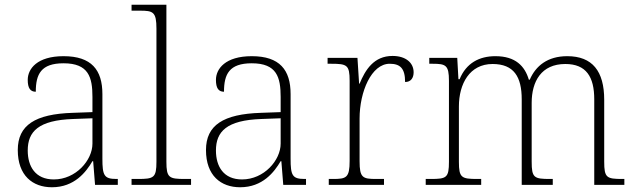

<svg xmlns="http://www.w3.org/2000/svg" viewBox="-20 -780 2682 810"><path d="M199 10C294 10 343 -54 370 -100H373L381 0H477V-25H471C419 -25 412 -40 412 -111V-383C412 -485 366 -543 248 -543C137 -543 97 -490 97 -443C97 -408 108 -393 131 -393C131 -467 153 -513 248 -513C354 -513 370 -454 370 -371V-307L287 -304C128 -299 55 -252 55 -147C55 -39 118 10 199 10ZM207 -23C129 -23 97 -78 97 -145C97 -225 142 -273 289 -278L370 -281V-174C370 -104 300 -23 207 -23Z M535 0H786V-25H760C693 -25 682 -30 682 -98V-760H535V-735H570C626 -735 640 -730 640 -659V-98C640 -30 629 -25 562 -25H535Z M993 10C1088 10 1137 -54 1164 -100H1167L1175 0H1271V-25H1265C1213 -25 1206 -40 1206 -111V-383C1206 -485 1160 -543 1042 -543C931 -543 891 -490 891 -443C891 -408 902 -393 925 -393C925 -467 947 -513 1042 -513C1148 -513 1164 -454 1164 -371V-307L1081 -304C922 -299 849 -252 849 -147C849 -39 912 10 993 10ZM1001 -23C923 -23 891 -78 891 -145C891 -225 936 -273 1083 -278L1164 -281V-174C1164 -104 1094 -23 1001 -23Z M1367 0H1600V-25H1567C1510 -25 1497 -30 1497 -100V-280C1497 -393 1547 -511 1624 -511C1668 -511 1689 -492 1689 -434C1714 -434 1725 -452 1725 -475C1725 -515 1692 -544 1636 -544C1557 -544 1521 -485 1497 -427H1495L1488 -536H1362V-511H1377C1444 -511 1455 -506 1455 -439V-101C1455 -30 1441 -25 1385 -25H1367Z M1776 0H2010V-25H1994C1927 -25 1916 -30 1916 -97V-331C1916 -426 1961 -510 2058 -510C2148 -510 2181 -456 2181 -361V0H2312V-25H2300C2233 -25 2223 -30 2223 -98V-346C2223 -437 2264 -510 2365 -510C2453 -510 2487 -456 2487 -361V0H2614V-25H2606C2539 -25 2529 -30 2529 -98V-359C2529 -480 2479 -543 2373 -543C2290 -543 2240 -502 2215 -444H2211C2194 -501 2155 -543 2070 -543C2002 -543 1947 -514 1919 -446H1914L1909 -536H1791V-511H1805C1861 -511 1874 -505 1874 -439V-98C1874 -30 1864 -25 1797 -25H1776Z"/></svg>

Font: Noto Serif Gurmukhi ExtraLight
Style: Regular
Weight: 200
Designer: Vaibhav Singh and the Monotype Design Team
Foundry: Monotype Imaging Inc.
Version: Version 2.004